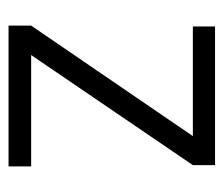

<svg xmlns="http://www.w3.org/2000/svg" viewBox="-57 -467 524 450"><g transform="rotate(90 205.0 -242.0)"><path d="M370 -53V0H40V-53L299 -432H42V-484H367V-432L109 -53Z"/></g></svg>

Font: exo2condensed_l
Style: Regular
Weight: 300
Width: 3
Designer: Natanael Gama
Version: Version 1.001;PS 001.001;hotconv 1.0.70;makeotf.lib2.5.58329